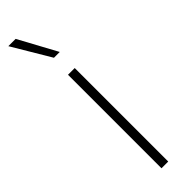

<svg xmlns="http://www.w3.org/2000/svg" viewBox="-258 -731 726 726"><g transform="rotate(-45 105.5 -368.0)"><path d="M123 -500V0H87V-500ZM43 -736 126 -583H95L4 -736Z"/></g></svg>

Font: Kantumruy Pro ExtraLight
Style: Regular
Weight: 250
Version: Version 1.002